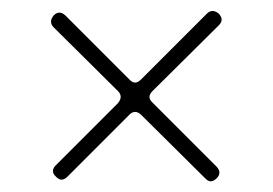

<svg xmlns="http://www.w3.org/2000/svg" viewBox="-20 -527 497 350"><path d="M375 -223Q385 -212 375 -202Q364 -191 354 -202L237 -318Q226 -328 216 -318L103 -205Q92 -194 82 -205Q71 -215 82 -226L195 -339Q205 -351 195 -361L78 -477Q68 -487 78 -499Q88 -509 99 -499L216 -382Q226 -371 237 -382L357 -502Q367 -512 379 -502Q389 -491 379 -481L258 -361Q247 -350 258 -340Z"/></svg>

Font: Nixie One
Style: Regular
Weight: 400
Designer: Jovanny Lemonad
Foundry: Jovanny Lemonad
Version: Version 1.000 2011 initial release